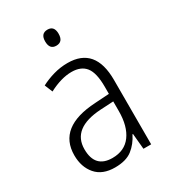

<svg xmlns="http://www.w3.org/2000/svg" viewBox="-181 -824 826 927"><g transform="rotate(-30 232.0 -360.0)"><path d="M335 -271V-217Q335 -133 299.5 -84.5Q264 -36 196 -36Q99 -36 99 -140Q99 -257 262 -267ZM236 -542Q196 -542 157.5 -531Q119 -520 87 -503L105 -459Q174 -495 231 -495Q284 -495 309.5 -462.5Q335 -430 335 -353V-313L256 -308Q42 -296 42 -139Q42 -74 78 -32Q114 10 184 10Q246 10 280.5 -17Q315 -44 336 -87H339L347 0H390V-359Q390 -542 236 -542ZM233 -730Q195 -730 195 -686Q195 -641 232 -641Q270 -641 270 -686Q270 -730 233 -730Z"/></g></svg>

Font: Noto Sans UI SemiCondensed Light
Style: Regular
Weight: 300
Width: 4
Designer: Monotype Design Team
Foundry: Monotype Imaging Inc.
Version: Version 1.901